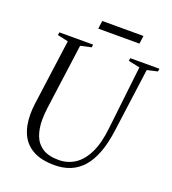

<svg xmlns="http://www.w3.org/2000/svg" viewBox="-159 -1013 1026 1143"><g transform="rotate(20 354.0 -442.0)"><path d="M640 -710 585.5 -306Q574.5 -223.5 552 -163.8Q529.5 -104 495.8 -65.5Q462 -27 417.2 -8.5Q372.5 10 317 10Q233 10 180.5 -19Q128 -48 103.5 -101Q79 -154 79 -226Q79 -241.5 80 -257.5Q81 -273.5 83 -290L140 -710L72 -725L74.5 -743H288.5L286 -725L218 -710L162 -296.5Q159.5 -276.5 158 -257Q156.5 -237.5 156.5 -219Q156.5 -163 173 -119.8Q189.5 -76.5 227.2 -52Q265 -27.5 329.5 -27.5Q384.5 -27.5 429.8 -56Q475 -84.5 505.8 -146Q536.5 -207.5 547.5 -306L593.5 -710L521.5 -725L524 -743H708.5L706 -725ZM291.5 -894H552.5L545.5 -843H284.5Z"/></g></svg>

Font: Merriweather 144pt Light
Style: Italic
Weight: 300
Italic angle: -7.8°
Version: Version 2.101